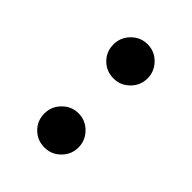

<svg xmlns="http://www.w3.org/2000/svg" viewBox="-143 -524 595 595"><g transform="rotate(45 154.5 -226.5)"><path d="M79.6 -377.9Q79.6 -408.7 101.6 -430.9Q123.5 -453.1 154.3 -453.1Q185.1 -453.1 207 -430.9Q229 -408.7 229 -377.9Q229 -347.2 207 -325.2Q185.1 -303.2 154.3 -303.2Q123 -303.2 101.3 -324.7Q79.6 -346.2 79.6 -377.9ZM79.6 -75.2Q79.6 -106 101.6 -128.2Q123.5 -150.4 154.3 -150.4Q185.1 -150.4 207 -128.2Q229 -106 229 -75.2Q229 -44.4 207 -22.5Q185.1 -0.5 154.3 -0.5Q123 -0.5 101.3 -22Q79.6 -43.5 79.6 -75.2Z"/></g></svg>

Font: Shabnam Medium FD-WOL
Style: Medium-FD-WOL
Weight: 500
Foundry: DejaVu fonts team - Redesigned by Saber Rastikerdar - Based on Vazir font
Version: Version 5.0.1